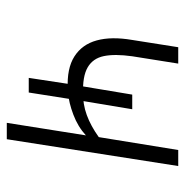

<svg xmlns="http://www.w3.org/2000/svg" viewBox="-10 -522 532 551"><g transform="rotate(90 255.5 -246.0)"><path d="M332 0 368 -227Q343 -204 308.5 -191Q274 -178 247 -176L265 -190L245 -63H203L222 -188L235 -175Q176 -172 141.5 -194Q107 -216 95.5 -258Q84 -300 94 -359L115 -492H162L141 -360Q134 -310 140.5 -278.5Q147 -247 173 -232Q199 -217 249 -219L226 -210L251 -360H293L268 -210L245 -219Q278 -218 309.5 -229.5Q341 -241 373 -264L410 -492H456L379 0Z"/></g></svg>

Font: Nunito Sans 7pt Condensed ExtraLight
Style: Italic
Weight: 250
Width: 3
Italic angle: -9°
Designer: Vernon Adams
Foundry: Vernon Adams
Version: Version 3.101;gftools[0.9.27]